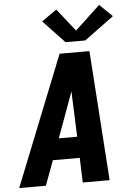

<svg xmlns="http://www.w3.org/2000/svg" viewBox="-76 -1036 739 1083"><g transform="rotate(-5 294.0 -495.0)"><path d="M-12 0 281 -735H450L500 0H348L343 -140H191L139 0ZM339 -260 330 -490Q330 -497 330 -504Q330 -511 329 -518Q327 -511 324.5 -504Q322 -497 319 -490L235 -260ZM320 -797 199 -925 284 -985 385 -857 527 -990 599 -920 432 -797Z"/></g></svg>

Font: Iosevka SS04 Heavy Extended
Style: Italic
Weight: 900
Width: 7
Italic angle: -9°
Monospace: yes
Designer: Belleve Invis
Foundry: Belleve Invis
Version: Version 19.0.0; ttfautohint (v1.8.4)